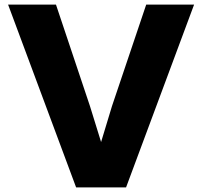

<svg xmlns="http://www.w3.org/2000/svg" viewBox="-20 -760 874 830"><path d="M15 -740H222L369 -301L417 -146L464 -301L612 -740H819L525 50H309Z"/></svg>

Font: OA Gothic ExtraBold
Style: Regular
Weight: 800
Designer: Choi Chi-young, Lee Jaesang, Lee Juhyun, Han Dohee
Foundry: DDUNGSANG CORP.
Version: Version 1.000;Build 20210203